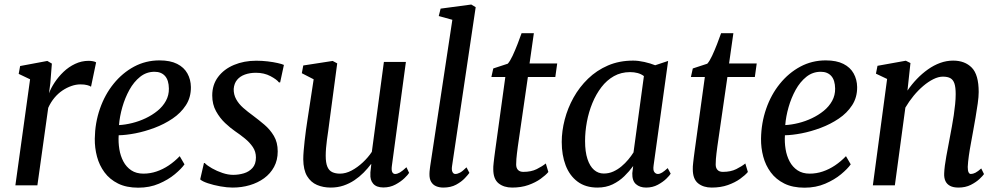

<svg xmlns="http://www.w3.org/2000/svg" viewBox="-20 -838 4516 868"><path d="M49.5 0 116 -479.5 64.5 -504 71 -539.5 194 -562.5 214.5 -550.5 207.5 -462 201.5 -416Q210 -439.5 227 -465.2Q244 -491 267.2 -513.2Q290.5 -535.5 319.5 -549.2Q348.5 -563 381 -563Q390.5 -563 400 -561.2Q409.5 -559.5 414.5 -556L391.5 -446Q386.5 -450 374.2 -453.2Q362 -456.5 343.5 -456.5Q323.5 -456.5 302.8 -449.2Q282 -442 262.2 -428.8Q242.5 -415.5 226 -395.8Q209.5 -376 198 -350.5L149 0Z M814 -95Q800 -75 770.2 -50.2Q740.5 -25.5 698.5 -7.5Q656.5 10.5 605 10.5Q551.5 10.5 513.8 -8.2Q476 -27 452.5 -58.8Q429 -90.5 418.5 -130Q408 -169.5 408.5 -211Q409.5 -282.5 431.8 -346.5Q454 -410.5 493.8 -459.5Q533.5 -508.5 586.2 -536.8Q639 -565 701 -565Q749.5 -565 780.8 -549.2Q812 -533.5 827.2 -506Q842.5 -478.5 843 -444.5Q843.5 -398 820.5 -362.5Q797.5 -327 760 -301.8Q722.5 -276.5 678.5 -260Q634.5 -243.5 591.8 -235.2Q549 -227 516.5 -226.5Q514.5 -194.5 519.5 -163.8Q524.5 -133 537.8 -108Q551 -83 573.5 -68Q596 -53 628.5 -53Q659 -53 687.8 -62.8Q716.5 -72.5 743 -90.2Q769.5 -108 792.5 -132ZM678.5 -513.5Q642 -513.5 613.5 -490.8Q585 -468 565 -431.8Q545 -395.5 533 -353.5Q521 -311.5 518 -272.5Q546.5 -274 577.8 -281.8Q609 -289.5 638.5 -303.5Q668 -317.5 692 -337Q716 -356.5 730 -382Q744 -407.5 743.5 -437.5Q743 -475.5 726 -494.5Q709 -513.5 678.5 -513.5Z M1246.5 -465.5H1241Q1231.5 -478.5 1202.8 -493.8Q1174 -509 1137 -509Q1109.5 -509 1087.2 -501Q1065 -493 1051.8 -477Q1038.5 -461 1036.5 -436Q1036 -410.5 1047.8 -389.2Q1059.5 -368 1079.8 -350.2Q1100 -332.5 1123.5 -315.5Q1149 -296.5 1175 -274.5Q1201 -252.5 1218.2 -223.5Q1235.5 -194.5 1235.5 -153.5Q1235.5 -114 1219 -83.5Q1202.5 -53 1174 -32.2Q1145.5 -11.5 1109 -0.8Q1072.5 10 1031.5 10Q1007 10 976.2 4.5Q945.5 -1 920 -9.5Q894.5 -18 885 -27L902 -101H905.5Q916.5 -89.5 938.5 -77Q960.5 -64.5 986 -56Q1011.5 -47.5 1034 -47.5Q1059 -47.5 1082.5 -54.5Q1106 -61.5 1121.5 -78.8Q1137 -96 1137 -126Q1137 -152.5 1123 -173.2Q1109 -194 1087.2 -211.8Q1065.5 -229.5 1042.5 -245Q1022 -259 998 -281.5Q974 -304 956.8 -335Q939.5 -366 939.5 -406.5Q939.5 -455 966 -490.2Q992.5 -525.5 1037.8 -544.5Q1083 -563.5 1138.5 -563.5Q1164.5 -563.5 1190 -560.5Q1215.5 -557.5 1235.2 -553Q1255 -548.5 1263.5 -544.5Z M1475 10Q1441 10 1413 -2Q1385 -14 1368.2 -42Q1351.5 -70 1351 -118Q1351 -135 1352.8 -156.2Q1354.5 -177.5 1357.2 -201.2Q1360 -225 1363 -248.5Q1366 -272 1369.5 -293L1398 -479.5L1344.5 -507L1351 -542L1484 -562.5L1504.5 -551.5L1469.5 -289.5Q1467 -268.5 1464 -247.5Q1461 -226.5 1458.2 -206.8Q1455.5 -187 1454 -168.5Q1452.5 -150 1452.5 -134Q1452.5 -102 1460 -84.2Q1467.5 -66.5 1482.2 -59.8Q1497 -53 1517 -53Q1543 -53 1569.8 -67.2Q1596.5 -81.5 1620.5 -104Q1644.5 -126.5 1661 -151.5L1715.5 -558H1815L1751.5 -87.5Q1749 -69 1753.2 -60.2Q1757.5 -51.5 1766.5 -51.5Q1776 -51.5 1787.8 -58.2Q1799.5 -65 1817.5 -82L1829.5 -56.5Q1825 -48.5 1808.8 -32.8Q1792.5 -17 1768 -3.8Q1743.5 9.5 1713 9.5Q1682 9.5 1667.2 -7.5Q1652.5 -24.5 1654.5 -52Q1654 -54.5 1654.5 -59.2Q1655 -64 1655.8 -70.5Q1656.5 -77 1657.2 -83.5Q1658 -90 1658.5 -95.5L1657.5 -96.5Q1642.5 -76.5 1623.8 -57.5Q1605 -38.5 1582.2 -23.2Q1559.5 -8 1532.8 1Q1506 10 1475 10Z M2023.5 -86.5Q2021 -69.5 2025.5 -60.5Q2030 -51.5 2038.5 -51.5Q2048 -51.5 2059.5 -57.5Q2071 -63.5 2089 -81.5L2102 -56.5Q2096.5 -48.5 2081.5 -32.5Q2066.5 -16.5 2042.2 -3.2Q2018 10 1984 10Q1966.5 10 1952 4Q1937.5 -2 1929.2 -15.8Q1921 -29.5 1921.5 -52Q1921.5 -56 1922 -62.8Q1922.5 -69.5 1923.5 -76.2Q1924.5 -83 1925 -88L2025 -748.5L1963.5 -765.5L1972 -799L2110.5 -817.5L2130.5 -805.5Z M2321 -175.5Q2318.5 -157.5 2317 -144.2Q2315.5 -131 2314.5 -119.5Q2313.5 -108 2313.5 -94.5Q2313.5 -78.5 2321.8 -69.8Q2330 -61 2346 -61Q2381.5 -61 2406.5 -73.5Q2431.5 -86 2447.5 -99L2459 -60.5Q2447 -46 2424 -29.5Q2401 -13 2368.8 -1.5Q2336.5 10 2295.5 10Q2258 10 2234 -9.2Q2210 -28.5 2210 -73Q2210 -78.5 2210.2 -85.8Q2210.5 -93 2211.8 -103Q2213 -113 2214.5 -126.2Q2216 -139.5 2218.5 -156.5L2264.5 -490H2201.5L2210 -528.5L2275.5 -550Q2286 -561.5 2297.5 -586.2Q2309 -611 2319.8 -638.8Q2330.5 -666.5 2338 -688H2393.5L2374 -551H2499L2490.5 -490H2366.5Z M2935 -91.5Q2931.5 -68.5 2938.2 -60Q2945 -51.5 2954 -51.5Q2963 -51.5 2973.5 -58Q2984 -64.5 2998.5 -78L3012 -53Q3008 -45.5 2992.8 -30.5Q2977.5 -15.5 2954 -2.8Q2930.5 10 2901 10Q2872.5 10 2855 -5.5Q2837.5 -21 2838.5 -55L2842.5 -87.5Q2825.5 -64 2802.5 -41.5Q2779.5 -19 2749.5 -4.5Q2719.5 10 2681 10Q2627 10 2591 -17Q2555 -44 2537.2 -90.5Q2519.5 -137 2519.5 -196Q2519.5 -245.5 2533 -297.5Q2546.5 -349.5 2573 -397Q2599.5 -444.5 2638.5 -482.2Q2677.5 -520 2728.5 -542Q2779.5 -564 2842.5 -564Q2866 -564 2893.5 -557.8Q2921 -551.5 2942 -543L3000.5 -562.5ZM2891 -494Q2878.5 -503.5 2862.5 -507.8Q2846.5 -512 2828.5 -512Q2788 -512 2755.5 -493.8Q2723 -475.5 2698.8 -443.8Q2674.5 -412 2658 -371.8Q2641.5 -331.5 2633.2 -287.2Q2625 -243 2625 -200.5Q2625 -152 2635.8 -119.2Q2646.5 -86.5 2665.5 -70Q2684.5 -53.5 2709.5 -53.5Q2732.5 -53.5 2752.5 -62.5Q2772.5 -71.5 2789.5 -85.8Q2806.5 -100 2820.2 -116.5Q2834 -133 2844 -149Z M3223 -175.5Q3220.5 -157.5 3219 -144.2Q3217.5 -131 3216.5 -119.5Q3215.5 -108 3215.5 -94.5Q3215.5 -78.5 3223.8 -69.8Q3232 -61 3248 -61Q3283.5 -61 3308.5 -73.5Q3333.5 -86 3349.5 -99L3361 -60.5Q3349 -46 3326 -29.5Q3303 -13 3270.8 -1.5Q3238.5 10 3197.5 10Q3160 10 3136 -9.2Q3112 -28.5 3112 -73Q3112 -78.5 3112.2 -85.8Q3112.5 -93 3113.8 -103Q3115 -113 3116.5 -126.2Q3118 -139.5 3120.5 -156.5L3166.5 -490H3103.5L3112 -528.5L3177.5 -550Q3188 -561.5 3199.5 -586.2Q3211 -611 3221.8 -638.8Q3232.5 -666.5 3240 -688H3295.5L3276 -551H3401L3392.5 -490H3268.5Z M3826 -95Q3812 -75 3782.2 -50.2Q3752.5 -25.5 3710.5 -7.5Q3668.5 10.5 3617 10.5Q3563.5 10.5 3525.8 -8.2Q3488 -27 3464.5 -58.8Q3441 -90.5 3430.5 -130Q3420 -169.5 3420.5 -211Q3421.5 -282.5 3443.8 -346.5Q3466 -410.5 3505.8 -459.5Q3545.5 -508.5 3598.2 -536.8Q3651 -565 3713 -565Q3761.5 -565 3792.8 -549.2Q3824 -533.5 3839.2 -506Q3854.5 -478.5 3855 -444.5Q3855.5 -398 3832.5 -362.5Q3809.5 -327 3772 -301.8Q3734.5 -276.5 3690.5 -260Q3646.5 -243.5 3603.8 -235.2Q3561 -227 3528.5 -226.5Q3526.5 -194.5 3531.5 -163.8Q3536.5 -133 3549.8 -108Q3563 -83 3585.5 -68Q3608 -53 3640.5 -53Q3671 -53 3699.8 -62.8Q3728.5 -72.5 3755 -90.2Q3781.5 -108 3804.5 -132ZM3690.5 -513.5Q3654 -513.5 3625.5 -490.8Q3597 -468 3577 -431.8Q3557 -395.5 3545 -353.5Q3533 -311.5 3530 -272.5Q3558.5 -274 3589.8 -281.8Q3621 -289.5 3650.5 -303.5Q3680 -317.5 3704 -337Q3728 -356.5 3742 -382Q3756 -407.5 3755.5 -437.5Q3755 -475.5 3738 -494.5Q3721 -513.5 3690.5 -513.5Z M4082.5 -428.5Q4101.5 -456.5 4125 -481Q4148.5 -505.5 4175 -524.2Q4201.5 -543 4230.2 -553.5Q4259 -564 4289 -564Q4342 -564 4373.2 -532.2Q4404.5 -500.5 4404.5 -422Q4404.5 -401 4400.2 -370.2Q4396 -339.5 4390.2 -306.5Q4384.5 -273.5 4379.5 -246Q4375 -220 4369.5 -191Q4364 -162 4360 -133.8Q4356 -105.5 4355 -83.5Q4355 -66.5 4358.8 -59Q4362.5 -51.5 4369 -51.5Q4378.5 -51.5 4389.8 -57.2Q4401 -63 4416 -76.5L4428.5 -51Q4424 -44 4408.5 -29.2Q4393 -14.5 4368.8 -2.2Q4344.5 10 4313 10Q4289.5 10 4275 2.2Q4260.5 -5.5 4254 -19.8Q4247.5 -34 4248.5 -54.5Q4249 -69.5 4251.5 -89.2Q4254 -109 4258.2 -131.8Q4262.5 -154.5 4266.8 -177.5Q4271 -200.5 4275 -221.5Q4279 -243 4283.5 -267.2Q4288 -291.5 4291.8 -317Q4295.5 -342.5 4298 -366.8Q4300.5 -391 4300.5 -412.5Q4300.5 -443.5 4294.8 -460.5Q4289 -477.5 4276.5 -484.5Q4264 -491.5 4242.5 -491.5Q4222.5 -491.5 4199.8 -480.2Q4177 -469 4154 -449.5Q4131 -430 4110.2 -404.8Q4089.5 -379.5 4073 -351.5L4025.5 0H3926L3990.5 -481L3940 -505L3947 -540.5L4075 -563.5L4096 -553Z"/></svg>

Font: Merriweather 28pt
Style: Italic
Weight: 400
Italic angle: -7.8°
Version: Version 2.101